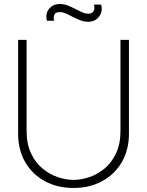

<svg xmlns="http://www.w3.org/2000/svg" viewBox="-20 -918 730 953"><path d="M345 15Q265 15 203 -18.5Q141 -52 105.5 -112.8Q70 -173.5 70 -255V-720H112V-269Q112 -202.5 134.5 -155.8Q157 -109 192.5 -80.2Q228 -51.5 268.5 -38.2Q309 -25 345 -25Q381 -25 421.5 -38.2Q462 -51.5 497.5 -80.2Q533 -109 555.5 -155.8Q578 -202.5 578 -269V-720H620V-255Q620 -174 584.5 -113.2Q549 -52.5 487 -18.8Q425 15 345 15ZM417 -810Q397.5 -810 378.8 -817.2Q360 -824.5 342 -834Q324 -843.5 307.5 -850.8Q291 -858 276 -858Q254.5 -858 249.2 -843.2Q244 -828.5 249 -815H213Q204 -849.5 223.2 -873.8Q242.5 -898 277 -898Q297 -898 316 -890.8Q335 -883.5 353 -874Q371 -864.5 387.5 -857.2Q404 -850 419 -850Q438 -850 445 -864Q452 -878 446 -895H482Q491 -861.5 472 -835.8Q453 -810 417 -810Z"/></svg>

Font: Manrope Variable Light
Style: Regular
Weight: 200
Designer: Mikhail Sharanda
Foundry: Mikhail Sharanda
Version: Version 4.505